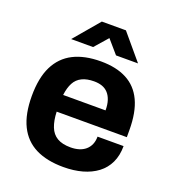

<svg xmlns="http://www.w3.org/2000/svg" viewBox="-134 -826 851 942"><g transform="rotate(20 292.0 -355.5)"><path d="M302.7 12Q216.3 12 157.4 -17.5Q98.5 -47 68.4 -108Q38.3 -169 38.3 -263.2Q38.3 -357.8 68.3 -418.4Q98.3 -479 156.5 -508.7Q214.8 -538.4 300.1 -538.4Q380.3 -538.4 435 -509.7Q489.8 -481 517.7 -421.6Q545.7 -362.1 545.7 -267.9V-232.3H179.4Q181 -186.2 193.5 -154.3Q205.9 -122.4 232.5 -106.6Q259.2 -90.7 302.7 -90.7Q326.5 -90.7 346.2 -96.7Q365.9 -102.7 380.1 -114.8Q394.3 -126.9 402.1 -144.8Q409.8 -162.7 409.8 -185.7H545.7Q545.7 -136.4 528.1 -99.2Q510.5 -62 478 -37.4Q445.5 -12.9 401 -0.4Q356.5 12 302.7 12ZM181.2 -320.1H402.6Q402.6 -350.5 395.4 -372.1Q388.3 -393.7 375.2 -407.9Q362.1 -422.1 343.7 -428.5Q325.2 -434.9 301.9 -434.9Q264.2 -434.9 238.7 -422.3Q213.1 -409.8 199.6 -384.4Q186 -359 181.2 -320.1ZM124.4 -591.2 236.5 -723.4H362.2L473.5 -591.2H358.6L270.9 -692.7L327.3 -692L238.9 -591.2Z"/></g></svg>

Font: Archivo SemiBold
Style: Regular
Weight: 600
Designer: Hector Gatti
Foundry: Omnibus-Type
Version: Version 2.001